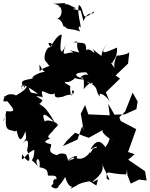

<svg xmlns="http://www.w3.org/2000/svg" viewBox="-36 -1155 951 1219"><path d="M830 -462 757 -429 691 -427 651 -496 661 -423 525 -429 504 -488 477 -433 495 -326 486 -354 456 -269 363 -227 387 -260 440 -312 527 -280 623 -333C594 -321 645 -285 689 -253C640 -283 679 -286 634 -221C614 -244 585 -290 538 -206C591 -238 592 -216 555 -212C527 -159 539 -195 539 -195C520 -162 484 -137 449 -151C472 -184 389 -148 387 -123C434 -178 453 -145 413 -141C390 -128 403 -127 384 -174C333 -197 307 -151 335 -167C253 -187 292 -215 289 -239C261 -246 225 -252 283 -276C240 -288 323 -327 301 -339C273 -293 368 -393 321 -360C303 -344 311 -329 327 -370C309 -387 228 -406 255 -367C211 -466 266 -422 314 -374C243 -493 245 -470 188 -513C247 -451 207 -506 200 -504C212 -471 245 -538 234 -518C195 -547 170 -550 235 -539C212 -621 266 -535 313 -562C330 -594 280 -522 351 -539C378 -541 373 -554 428 -555C402 -598 462 -581 415 -548C397 -631 432 -593 378 -627C372 -649 383 -616 431 -651C443 -670 443 -647 507 -651C426 -670 428 -697 511 -696C555 -636 522 -718 469 -658C496 -673 499 -654 496 -589C559 -673 576 -590 512 -638C603 -603 562 -576 600 -541C580 -582 649 -548 666 -496L636 -569L726 -656L698 -676L777 -751L785 -823C765 -802 674 -800 704 -800C666 -707 719 -693 670 -753C679 -761 711 -792 707 -853C616 -813 594 -805 650 -886C582 -793 600 -772 690 -752C589 -806 575 -826 553 -844C588 -782 529 -865 512 -834C507 -889 513 -879 428 -887C482 -902 432 -878 468 -822C394 -837 398 -844 431 -822C378 -825 350 -780 382 -874C352 -792 339 -830 354 -919C366 -947 333 -944 285 -858C241 -904 329 -878 279 -854C263 -861 235 -792 252 -768C271 -750 280 -713 308 -751C250 -721 239 -728 216 -702C211 -812 218 -669 276 -704C171 -693 156 -646 178 -663C168 -644 59 -659 123 -597C124 -626 86 -603 108 -587C83 -632 123 -620 206 -559C149 -569 159 -559 141 -618C115 -553 28 -553 81 -533C69 -565 -16 -571 -14 -511C50 -507 3 -540 -14 -546C34 -474 89 -440 3 -449C-2 -385 -37 -358 2 -422C-2 -348 -2 -329 55 -324C34 -367 43 -301 69 -327C86 -254 98 -254 126 -322C134 -257 129 -284 104 -236C124 -273 155 -282 136 -200C158 -152 161 -92 104 -176C97 -99 119 -181 182 -204C179 -97 136 -174 207 -98C174 -147 224 -174 215 -93C299 -80 245 -33 283 -40C363 -45 299 12 288 27C333 68 360 11 312 -21C316 -13 277 -9 326 36C322 24 337 42 378 -32C405 63 438 10 411 44C451 25 455 8 537 -5C514 -36 411 -50 446 30C476 -39 474 -43 487 -12C492 -37 528 -5 576 23C588 -28 593 -19 554 1C538 -3 640 -49 611 -117C651 -22 677 2 641 -21C639 -88 649 -47 765 -48C779 -110 769 -69 769 -69C767 -81 774 -77 797 -121L769 -95L773 -43L794 11L847 -15L895 -9L885 -68L778 -141L819 -176L777 -190L829 -335L730 -387L722 -411L758 -446L806 -567L838 -510ZM447 -1103C405 -1117 389 -1152 327 -1104C402 -1144 401 -1136 301 -1131C393 -1123 346 -1014 317 -1043C380 -1019 352 -982 378 -986C390 -962 412 -978 472 -955C458 -995 458 -964 428 -986C483 -928 452 -1015 475 -979C481 -996 450 -1076 465 -1124C507 -1097 470 -1000 559 -1083C562 -1049 526 -1100 494 -1021L477 -1087L427 -1098Z"/></svg>

Font: Hussar Lance
Style: ExBd
Weight: 700
Foundry: Cannot Into Space Fonts, PlusOne Fonts
Version: Version 2.270